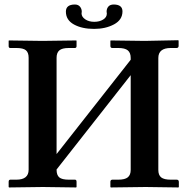

<svg xmlns="http://www.w3.org/2000/svg" viewBox="-20 -824 823 845"><path d="M519 -773.9Q519 -736.8 481.9 -716.8Q444.8 -696.8 394 -696.8Q340.8 -696.8 305.4 -716.3Q270 -735.8 270 -772.9Q270 -803.7 309.1 -804.2Q324.2 -804.2 332 -794.7Q339.8 -785.2 339.8 -772.9Q339.8 -772 339.4 -768.6L338.9 -765.1Q338.9 -750 355 -739Q371.1 -728 395 -728Q418 -728 434.1 -738Q450.2 -748 450.2 -764.2L449.7 -768.1Q449.2 -772 449.2 -772.9Q449.2 -786.1 457 -795.2Q464.8 -804.2 481 -804.2Q519 -803.7 519 -773.9ZM676.8 -568.8V-76.2Q676.8 -53.2 689.5 -43.2Q702.1 -33.2 731.9 -33.2H757.8Q766.6 -33.2 767.1 -23.9V-1L765.1 1Q660.2 -1 621.1 -1L467.8 1L465.8 -1V-23.9Q465.8 -32.7 474.1 -33.2H500Q529.8 -33.2 542.5 -43.7Q555.2 -54.2 555.2 -76.2V-493.2L229 -78.1V-77.1Q229 -53.2 241 -43.2Q252.9 -33.2 283.2 -33.2H310.1Q316.9 -33.2 316.9 -23.9V-1L314.9 1Q208 -1 168.9 -1L20 1L18.1 -1V-23.9Q18.1 -32.7 24.9 -33.2H51.8Q106 -33.2 106 -77.1V-569.8Q106 -592.8 94 -602.8Q82 -612.8 51.8 -612.8H24.9Q18.1 -612.8 18.1 -621.1V-645L20 -646Q127 -644 167 -644L314.9 -646L316.9 -645V-621.1Q316.9 -613.3 310.1 -612.8H283.2Q253.4 -612.8 241.2 -602.3Q229 -591.8 229 -569.8V-146L555.2 -561V-568.8Q555.2 -591.8 542.5 -602.3Q529.8 -612.8 500 -612.8H474.1Q466.3 -612.8 465.8 -621.1V-645L467.8 -646Q577.6 -644 617.2 -644L764.2 -647L766.1 -645V-622.1Q766.1 -613.3 757.8 -612.8H731.9Q676.8 -612.8 676.8 -568.8Z"/></svg>

Font: Linux Libertine
Style: Semibold
Weight: 600
Designer: Philipp H. Poll
Foundry: Philipp H. Poll
Version: Version 5.1.2 ; ttfautohint (v0.9)